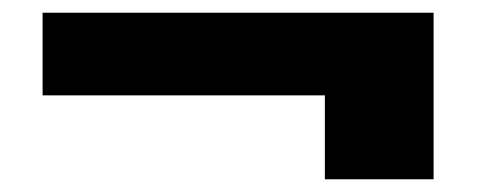

<svg xmlns="http://www.w3.org/2000/svg" viewBox="-20 -462 757 302"><path d="M662 -442V-180H491V-312H47V-442Z"/></svg>

Font: MSTAGE
Style: Bold
Weight: 700
Designer: Ninad Kale (Devanagari), Jonny Pinhorn (Latin)
Foundry: Indian Type Foundry
Version: 4.004